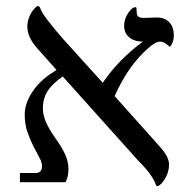

<svg xmlns="http://www.w3.org/2000/svg" viewBox="-20 -612 640 645"><path d="M564 -492.2Q564 -470.7 550.8 -454.1Q532.7 -472.2 518.1 -472.2Q502.4 -472.2 479 -451.2Q409.7 -390.6 365.2 -289.1L517.1 -119.1Q547.9 -85.4 547.9 -59.1Q547.9 -42.5 541.5 -26.4Q535.2 -10.3 524.9 1.5Q514.6 13.2 508.8 13.2Q504.9 13.2 503.9 9.3Q492.7 -24.4 444.8 -71.8L190.9 -355Q155.3 -330.6 139.6 -305.4Q124 -280.3 124 -248Q124 -226.1 134.3 -202.1Q144.5 -178.2 167 -146.5Q189 -115.7 199.5 -91.8Q210 -67.9 210 -44.9Q210 -18.6 200.2 0H46.9V-30.8H99.1Q121.1 -30.8 121.1 -54.2Q121.1 -66.4 112.1 -83Q103 -99.6 92 -121.1Q81.1 -142.6 72 -168.9Q63 -195.3 63 -227.1Q63 -260.7 84.7 -296.9Q106.4 -333 144 -359.9L169.9 -377L102.1 -453.1Q71.8 -488.8 71.8 -522.9Q71.8 -539.1 78.1 -554.7Q84.5 -570.3 93.8 -581.1Q103 -591.8 107.9 -591.8Q112.8 -591.8 116.2 -582Q123.5 -559.6 193.8 -479L325.2 -334Q378.4 -412.1 460 -472.2Q431.2 -472.2 414.1 -486.6Q397 -501 397 -525.9Q397 -547.4 410.2 -567.6Q423.3 -587.9 435.1 -587.9Q438 -587.9 438.5 -585.2Q439 -582.5 439 -574.2Q439 -562 443.8 -556.9Q448.7 -551.8 462.9 -551.8L507.8 -553.2Q534.2 -553.2 549.1 -536.9Q564 -520.5 564 -492.2Z"/></svg>

Font: Tinos
Style: Regular
Weight: 400
Designer: Steve Matteson
Foundry: Monotype Imaging Inc.
Version: Version 1.23